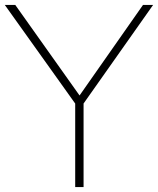

<svg xmlns="http://www.w3.org/2000/svg" viewBox="-28 -760 642 780"><path d="M277.5 0V-353.5L287 -326L-8.5 -740H34L304.5 -359H286L553 -740H594L302 -326L311.5 -353.5V0Z"/></svg>

Font: Encode Sans SC SemiExpanded Thin
Style: Regular
Weight: 250
Width: 6
Designer: Multiple Designers
Foundry: Impallari Type
Version: Version 3.002